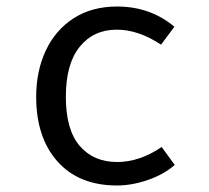

<svg xmlns="http://www.w3.org/2000/svg" viewBox="-20 -558 640 589"><path d="M476 -107 516 -52Q483 -23 434 -6Q385 11 339 11Q222 11 156.5 -62.5Q91 -136 91 -261Q91 -340 120.5 -403Q150 -466 206 -502Q262 -538 339 -538Q441 -538 515 -476L474 -421Q405 -467 338 -467Q267 -467 224.5 -414.5Q182 -362 182 -261Q182 -160 224.5 -110.5Q267 -61 339 -61Q408 -61 476 -107Z"/></svg>

Font: FiraDG Mono
Style: Regular
Weight: 400
Designer: Carrois Corporate & Edenspiekermann AG
Foundry: Carrois Corporate GbR & Edenspiekermann AG
Version: Version 3.206